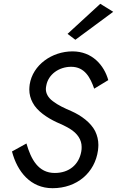

<svg xmlns="http://www.w3.org/2000/svg" viewBox="-20 -980 615 1009"><path d="M575 -918 507 -960 335 -802 376 -771ZM119 -226 43 -184C71 -77 141 9 256 9C385 9 479 -73 495 -190C496 -200 497 -209 497 -218C497 -244 491 -268 480 -291C457 -336 407 -373 355 -396C320 -411 285 -427 258 -448C231 -468 221 -491 221 -512C221 -518 222 -523 223 -529C233 -589 290 -629 354 -629C426 -629 455 -571 475 -514L549 -559C527 -637 465 -710 361 -710C253 -710 152 -639 136 -536C135 -527 134 -518 134 -510C134 -485 140 -462 152 -440C175 -396 228 -361 277 -338C301 -328 324 -317 346 -304C389 -278 409 -244 409 -208C409 -200 409 -192 407 -183C395 -116 344 -71 268 -71C181 -71 143 -143 119 -226Z"/></svg>

Font: Jost
Style: Italic
Weight: 400
Italic angle: -5°
Version: Version 3.710